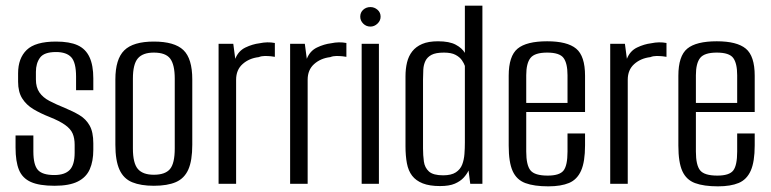

<svg xmlns="http://www.w3.org/2000/svg" viewBox="-20 -650 2725 679"><path d="M173 7Q119 7 89 -6.5Q59 -20 47 -49.5Q35 -79 35 -128V-171H98V-114Q98 -67 114 -49Q130 -31 172 -31Q209 -31 226.5 -49Q244 -67 244 -110V-138Q244 -161 237 -177.5Q230 -194 210.5 -208Q191 -222 156 -236Q123 -249 98 -264Q73 -279 58.5 -302Q44 -325 44 -361V-391Q44 -444 74.5 -473.5Q105 -503 178 -503Q226 -503 254.5 -490Q283 -477 296.5 -448Q310 -419 310 -373V-331H249V-379Q249 -429 232 -447.5Q215 -466 178 -466Q136 -466 121.5 -446Q107 -426 107 -396V-369Q107 -341 119.5 -323Q132 -305 155 -293Q178 -281 210 -268Q239 -256 261.5 -242.5Q284 -229 297 -206Q310 -183 310 -143V-120Q310 -80 297.5 -51.5Q285 -23 255 -8Q225 7 173 7Z M524 7Q478 7 447.5 -5.5Q417 -18 402.5 -50Q388 -82 388 -138V-369Q388 -441 419.5 -472Q451 -503 524 -503Q597 -503 628.5 -473Q660 -443 660 -369V-138Q660 -82 646 -50.5Q632 -19 602 -6Q572 7 524 7ZM524 -32Q564 -32 581 -52Q598 -72 598 -125V-372Q598 -421 582 -442.5Q566 -464 524 -464Q485 -464 467.5 -443.5Q450 -423 450 -372V-125Q450 -73 467.5 -52.5Q485 -32 524 -32Z M753 0V-495H805L812 -442Q823 -470 848 -482Q873 -494 898 -497Q926 -503 952 -498V-449Q948 -450 938 -451Q928 -452 916.5 -452Q905 -452 895 -448Q861 -444 838 -423.5Q815 -403 815 -368V0Z M1006 0V-495H1058L1065 -442Q1076 -470 1101 -482Q1126 -494 1151 -497Q1179 -503 1205 -498V-449Q1201 -450 1191 -451Q1181 -452 1169.5 -452Q1158 -452 1148 -448Q1114 -444 1091 -423.5Q1068 -403 1068 -368V0Z M1259 0V-495H1320V0ZM1290 -556Q1275 -556 1264.5 -566.5Q1254 -577 1254 -591Q1254 -606 1264.5 -615.5Q1275 -625 1290 -625Q1304 -625 1315 -615.5Q1326 -606 1326 -591Q1326 -577 1315 -566.5Q1304 -556 1290 -556Z M1536 8Q1499 8 1475 -1.5Q1451 -11 1437.5 -28.5Q1424 -46 1419 -72.5Q1414 -99 1414 -133V-380Q1414 -407 1419.5 -429.5Q1425 -452 1438 -468.5Q1451 -485 1473 -494.5Q1495 -504 1529 -504Q1569 -504 1591.5 -492Q1614 -480 1624 -463V-630H1686V0H1643L1637 -47Q1631 -34 1619.5 -21.5Q1608 -9 1588.5 -0.5Q1569 8 1536 8ZM1547 -30Q1576 -30 1592 -40.5Q1608 -51 1614.5 -68Q1621 -85 1622.5 -105.5Q1624 -126 1624 -146V-417Q1621 -426 1613.5 -437Q1606 -448 1591 -456Q1576 -464 1550 -464Q1521 -464 1506 -456Q1491 -448 1484.5 -434.5Q1478 -421 1477 -404Q1476 -387 1476 -369V-125Q1476 -101 1479 -79Q1482 -57 1497 -43.5Q1512 -30 1547 -30Z M1919 9Q1869 9 1838 -2.5Q1807 -14 1793 -45Q1779 -76 1779 -135V-382Q1779 -452 1810.5 -478Q1842 -504 1915 -504Q1986 -504 2017.5 -478Q2049 -452 2049 -382V-254H1841V-114Q1841 -66 1856 -47.5Q1871 -29 1917 -29Q1959 -29 1973 -47Q1987 -65 1987 -114V-178H2049V-136Q2049 -78 2035 -46.5Q2021 -15 1992.5 -3Q1964 9 1919 9ZM1841 -286H1987V-384Q1987 -426 1973 -445Q1959 -464 1915 -464Q1871 -464 1856 -445Q1841 -426 1841 -384Z M2138 0V-495H2190L2197 -442Q2208 -470 2233 -482Q2258 -494 2283 -497Q2311 -503 2337 -498V-449Q2333 -450 2323 -451Q2313 -452 2301.5 -452Q2290 -452 2280 -448Q2246 -444 2223 -423.5Q2200 -403 2200 -368V0Z M2519 9Q2469 9 2438 -2.5Q2407 -14 2393 -45Q2379 -76 2379 -135V-382Q2379 -452 2410.5 -478Q2442 -504 2515 -504Q2586 -504 2617.5 -478Q2649 -452 2649 -382V-254H2441V-114Q2441 -66 2456 -47.5Q2471 -29 2517 -29Q2559 -29 2573 -47Q2587 -65 2587 -114V-178H2649V-136Q2649 -78 2635 -46.5Q2621 -15 2592.5 -3Q2564 9 2519 9ZM2441 -286H2587V-384Q2587 -426 2573 -445Q2559 -464 2515 -464Q2471 -464 2456 -445Q2441 -426 2441 -384Z"/></svg>

Font: Alumni Sans Thin
Style: Regular
Weight: 400
Version: Version 1.018